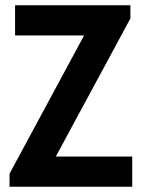

<svg xmlns="http://www.w3.org/2000/svg" viewBox="-20 -706 541 726"><path d="M16 0V-49L298 -572H37V-686H473V-636L191 -114H480V0Z"/></svg>

Font: Archivo Narrow
Style: Bold
Weight: 700
Designer: Hector Gatti
Foundry: Omnibus-Type
Version: Version 3.002